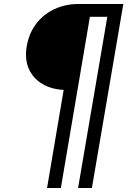

<svg xmlns="http://www.w3.org/2000/svg" viewBox="-20 -720 636 959"><path d="M298 -271Q237 -274 192 -300.5Q147 -327 125 -374Q103 -421 113 -486Q124 -553 160.5 -601Q197 -649 252 -674.5Q307 -700 371 -700H596L439 219H370L516 -636H429L284 219H215Z"/></svg>

Font: Jost*
Style: Italic
Weight: 400
Italic angle: -10°
Version: Version 3.7